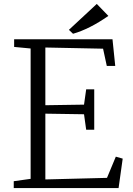

<svg xmlns="http://www.w3.org/2000/svg" viewBox="-20 -958 678 978"><path d="M473 -938 532 -877Q436 -810 352 -786L331 -806ZM136 -47V-711L52 -719V-758H553L567 -622H524L505 -710L211 -716V-422L408 -425L419 -503H460V-297H419L408 -376L211 -379V-44L525 -52L570 -160L605 -150L584 0H50V-35Z"/></svg>

Font: Martel Light
Style: Regular
Weight: 300
Designer: Dan Reynolds
Foundry: Dan Reynolds
Version: Version 1.001; ttfautohint (v1.1) -l 5 -r 5 -G 72 -x 0 -D la